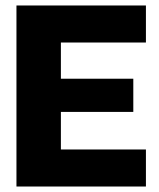

<svg xmlns="http://www.w3.org/2000/svg" viewBox="-20 -680 580 700"><path d="M40 0V-660H202V0ZM161 0V-135H512V0ZM161 -272V-393H466V-272ZM161 -525V-660H512V-525Z"/></svg>

Font: Bricolage Grotesque 96pt ExtraBold
Style: Regular
Weight: 800
Designer: Mathieu Triay
Foundry: Atelier Triay
Version: Version 1.001;gftools[0.9.33.dev8+g029e19f]